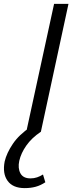

<svg xmlns="http://www.w3.org/2000/svg" viewBox="-62 -678 394 987"><path d="M73 0 216 -658H290L148 0ZM65 289Q4 289 -23 251.5Q-50 214 -38 152Q-28 109 4 61.5Q36 14 96 -26L147 0Q101 31 73.5 70Q46 109 37 149Q29 187 43 213Q57 239 95 239Q113 239 129 233.5Q145 228 159 219L171 259Q147 275 121.5 282Q96 289 65 289Z"/></svg>

Font: Ysabeau
Style: Italic
Weight: 400
Italic angle: -12°
Designer: Christian Thalmann (Catharsis Fonts)
Version: Version 2.000;gftools[0.9.27.dev2+g8671c4b]